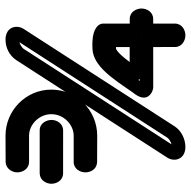

<svg xmlns="http://www.w3.org/2000/svg" viewBox="-18 -666 708 713"><g transform="rotate(-90 336.5 -309.0)"><path d="M586.8 -576.7C597.6 -594.1 598 -622 575.6 -635.7C566.6 -641.1 556.7 -643 546.7 -643C516.9 -643 488.2 -629.6 470.1 -602.8C468.5 -600.6 107.7 -41.6 107.7 -41.6C96 -23.3 96.9 5.4 120.2 18.4C128.8 23.3 138.2 25 147.7 25C177.4 25 208.4 9.5 223.9 -14.4ZM536.9 -591.5 181.8 -41.6C179.3 -37.6 168.6 -29.6 157.5 -26.5C210.4 -108.4 503.5 -562.6 512.2 -575.9C512.8 -576.7 512 -575.6 512.6 -576.4C515.1 -580.4 525.9 -588.4 536.9 -591.5ZM555.9 -268.2V-156.7C555.9 -150.8 560 -140.4 562.7 -137.8C558.9 -141.8 548.1 -144.6 543.8 -144.6C528 -144.6 515.7 -144.6 513.5 -144.6C512.5 -144.6 513.9 -144.6 512.9 -144.6C472.2 -144.6 449.7 -144.3 393.1 -144.4C447 -222.9 488.6 -269 514 -270.1C535.8 -271.1 549.6 -269.5 555.9 -268.2ZM605.9 -277.5C607.3 -300.5 584 -318 541.6 -320.1C533.1 -320.6 523.2 -320.6 511.8 -320.1C447.6 -317.2 400.6 -243.8 351 -171.5C348.2 -167.4 310.2 -127.1 347 -102.1C352.7 -98.2 358.4 -96.4 364 -95.1C365.3 -94.8 367.6 -94.5 369.3 -94.5C444.6 -94.2 466.3 -94.6 512.5 -94.6C513.3 -94.6 515.2 -94.6 518.8 -94.6C518.9 -48.6 518.9 -14 518.9 -14C518.9 12.8 543.6 25 562.4 25C581.1 25 605.9 12.9 605.9 -14V-94.6C616.5 -94.6 622.9 -94.6 622.9 -94.6C649.7 -94.6 661.9 -119.3 661.9 -138.1C661.9 -156.8 649.8 -181.7 622.9 -181.7H605.9ZM543.8 -283C536 -283 525.9 -282.9 512.6 -282.7C473.2 -282.2 446.8 -247.4 400.2 -179.5C398.2 -176.5 395.4 -172 394.9 -164.7C391.1 -113.5 472.3 -132 513 -132C513 -132 516.1 -132 543.8 -132C557.4 -132 568.8 -143.4 568.8 -157C568.8 -197 568.8 -236 568.8 -258C568.8 -273.1 554.6 -283 543.8 -283ZM518.8 -232.8C518.8 -218.3 518.8 -202.6 518.8 -182C513.9 -182 512.9 -182 512.9 -182C492.8 -182 476.3 -181.9 463.2 -181.9C497.1 -227.9 511.3 -232.7 513.3 -232.7C515.2 -232.7 516.2 -232.7 518.8 -232.8ZM49.7 -516.1C23.8 -515.4 11.1 -491.8 11.1 -472.6C11.1 -454.3 22.2 -431 47.4 -429.2C52.9 -428.9 207.9 -429.1 209.1 -429.1C234.9 -429.1 248.1 -452.6 248.1 -472.1C248.1 -490.1 236.8 -516.1 209.1 -516.1ZM90.6 -642.6C67 -640.8 53.4 -619.1 53.4 -599.1C53.4 -580.4 65.5 -555.6 92.4 -555.6C92.4 -555.6 133.6 -555.6 189.4 -555.6C230.9 -555.6 269.5 -518.5 269.5 -472.8C269.5 -427 230.9 -389.9 189.4 -389.9C133.6 -389.9 92.4 -389.9 92.4 -389.9C65.5 -389.9 53.4 -365.1 53.4 -346.4C53.4 -328.1 63.8 -304.9 90.6 -302.9C93.8 -302.8 107.8 -302.5 189.4 -302.5C283.8 -302.5 360.7 -378.7 360.7 -472.8C360.7 -566.8 283.8 -643 189.4 -643C108.6 -643 94.2 -642.7 90.6 -642.6Z"/></g></svg>

Font: Hi.
Style: Regular
Weight: 400
Designer: Mew Too, Robert Jablonski
Foundry: Cannot Into Space Fonts
Version: Version 1.996